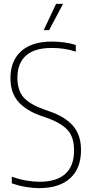

<svg xmlns="http://www.w3.org/2000/svg" viewBox="-20 -964 473 993"><path d="M182 9Q150.5 9 113.5 2.8Q76.5 -3.5 41 -16V-50Q80 -36.5 115.8 -30.2Q151.5 -24 185 -24Q272 -24 317.5 -64.5Q363 -105 363 -186Q363 -255 329.2 -292Q295.5 -329 218 -356L192 -365Q115 -392 74.5 -438.2Q34 -484.5 34 -560Q34 -648.5 89 -698.8Q144 -749 249 -749Q278.5 -749 312.5 -744.5Q346.5 -740 372 -731V-697Q340 -707.5 309.2 -711.8Q278.5 -716 247 -716Q158 -716 114 -676.2Q70 -636.5 70 -562Q70 -496 102.5 -459.8Q135 -423.5 210 -397L236 -388Q316.5 -360.5 357.8 -313Q399 -265.5 399 -188Q399 -93 342.8 -42Q286.5 9 182 9ZM206 -808 270 -944H306L234 -808Z"/></svg>

Font: Encode Sans Condensed Condensed Thin
Style: Regular
Weight: 100
Width: 3
Designer: Multiple Designers
Foundry: Impallari Type
Version: Version 3.000; ttfautohint (v1.8.3) -l 8 -r 50 -G 200 -x 14 